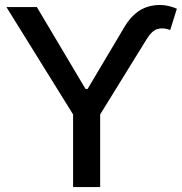

<svg xmlns="http://www.w3.org/2000/svg" viewBox="-20 -756 735 776"><path d="M5.9 -727.5H128.9L325.7 -396.5H334L484.4 -649.4Q523.4 -713.9 580.6 -729.7Q637.7 -745.6 694.8 -720.7L668 -634.8Q639.2 -645.5 616.5 -638.7Q593.8 -631.8 574.2 -600.1L384.8 -293.5V0H275.4V-293.5Z"/></svg>

Font: Inter Tight Medium
Style: Regular
Weight: 500
Designer: Rasmus Andersson
Foundry: rsms
Version: Version 3.004; ttfautohint (v1.8.4.7-5d5b)